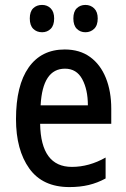

<svg xmlns="http://www.w3.org/2000/svg" viewBox="-20 -750 513 780"><path d="M243 -549Q304 -549 346 -518.5Q388 -488 410 -433.5Q432 -379 432 -308V-247H143Q146 -72 272 -72Q342 -72 409 -110V-25Q376 -7 340.5 1.5Q305 10 262 10Q153 10 99 -65.5Q45 -141 45 -266Q45 -403 96.5 -476Q148 -549 243 -549ZM244 -471Q153 -471 145 -322H337Q337 -386 314 -428.5Q291 -471 244 -471ZM101 -675Q101 -703 115 -716.5Q129 -730 151 -730Q172 -730 186 -716Q200 -702 200 -675Q200 -647 186 -633Q172 -619 151 -619Q129 -619 115 -633Q101 -647 101 -675ZM278 -675Q278 -703 292 -716.5Q306 -730 327 -730Q348 -730 362.5 -716Q377 -702 377 -675Q377 -647 362.5 -633Q348 -619 327 -619Q306 -619 292 -633Q278 -647 278 -675Z"/></svg>

Font: Noto Sans Hebrew Condensed Medium
Style: Regular
Weight: 500
Width: 3
Designer: Monotype Design Team
Foundry: Monotype Imaging Inc.
Version: Version 2.004; ttfautohint (v1.8.4.7-5d5b)